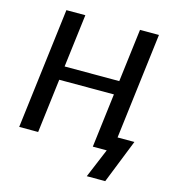

<svg xmlns="http://www.w3.org/2000/svg" viewBox="-127 -826 1003 1106"><g transform="rotate(15 374.0 -273.0)"><path d="M706.5 -88 602.5 173.5H492.5L565 0H482L521.5 -322H195.5L156 0H43L131.5 -720H244.5L205.5 -404H531.5L570.5 -720H683.5L606 -88Z"/></g></svg>

Font: Lato SemiBold
Style: Italic
Weight: 600
Italic angle: -7°
Designer: Lukasz Dziedzic with Adam Twardoch and Botio Nikoltchev
Foundry: tyPoland Lukasz Dziedzic
Version: Version 2.015; 2015-08-06; http://www.latofonts.com/